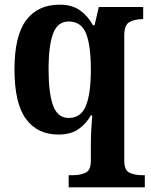

<svg xmlns="http://www.w3.org/2000/svg" viewBox="-20 -566 645 822"><path d="M274 236V184H293Q324 184 346.5 173.5Q369 163 369 121V49Q369 18 371 -15.5Q373 -49 375 -72H369Q349 -36 316 -13Q283 10 230 10Q140 10 91 -57Q42 -124 42 -269Q42 -413 92 -479.5Q142 -546 235 -546Q288 -546 322 -522Q356 -498 378 -458H385L403 -536H593V-484H589Q558 -484 535 -472Q512 -460 512 -414V122Q512 163 534.5 173.5Q557 184 588 184H600V236ZM274 -61Q327 -61 348 -113.5Q369 -166 369 -267Q369 -371 348.5 -422.5Q328 -474 274 -474Q227 -474 207.5 -423Q188 -372 188 -268Q188 -166 207.5 -113.5Q227 -61 274 -61Z"/></svg>

Font: Noto Serif Thai SemiCondensed
Style: Bold
Weight: 700
Width: 4
Designer: Monotype Design Team
Foundry: Monotype Imaging Inc.
Version: Version 2.002; ttfautohint (v1.8.4.7-5d5b)